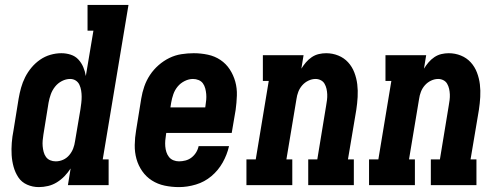

<svg xmlns="http://www.w3.org/2000/svg" viewBox="-20 -755 2040 783"><path d="M138 8Q113 8 90.5 -2Q68 -12 55 -31.5Q42 -51 35.5 -74.5Q29 -98 27.5 -122.5Q26 -147 28 -172.5Q30 -198 35 -223L56 -353Q60 -376 66 -397.5Q72 -419 82.5 -440Q93 -461 108.5 -479.5Q124 -498 143.5 -511.5Q163 -525 185.5 -531.5Q208 -538 230 -538Q250 -538 268.5 -532Q287 -526 299.5 -512.5Q312 -499 319.5 -481.5Q327 -464 330 -445L361 -630H337V-735H504L399 -105H423V0H257L268 -68Q257 -51 243 -36.5Q229 -22 212 -11.5Q195 -1 176 3.5Q157 8 138 8ZM207 -97Q223 -97 237.5 -103.5Q252 -110 262.5 -122.5Q273 -135 278.5 -149.5Q284 -164 286 -179L308 -309Q310 -322 311.5 -335Q313 -348 313 -360.5Q313 -373 311 -385.5Q309 -398 304 -409Q299 -420 289 -426.5Q279 -433 266 -433Q249 -433 232.5 -424.5Q216 -416 204.5 -401.5Q193 -387 187 -370Q181 -353 178 -336L157 -206Q155 -194 154 -182Q153 -170 154 -158.5Q155 -147 158 -135.5Q161 -124 167.5 -115Q174 -106 184.5 -101.5Q195 -97 207 -97Z M710 8Q680 8 651.5 2Q623 -4 599.5 -19Q576 -34 560 -57Q544 -80 536.5 -107Q529 -134 529.5 -164Q530 -194 535 -223L556 -353Q560 -378 568.5 -402.5Q577 -427 591.5 -449Q606 -471 626.5 -489Q647 -507 670.5 -518.5Q694 -530 719.5 -534Q745 -538 770 -538Q799 -538 827.5 -532Q856 -526 879 -510.5Q902 -495 917 -472Q932 -449 939.5 -422Q947 -395 946 -365.5Q945 -336 941 -307L925 -213H658L657 -206Q655 -194 654 -182Q653 -170 654 -158Q655 -146 658.5 -135Q662 -124 669 -115Q676 -106 687 -101.5Q698 -97 710 -97Q723 -97 736.5 -100.5Q750 -104 761 -112.5Q772 -121 779.5 -133Q787 -145 790 -159H914Q906 -124 888 -92Q870 -60 842 -36.5Q814 -13 779 -2.5Q744 8 710 8ZM675 -317H817L818 -324Q820 -336 821 -348Q822 -360 821 -371.5Q820 -383 817 -394.5Q814 -406 807.5 -415Q801 -424 790 -428.5Q779 -433 767 -433Q750 -433 733 -424.5Q716 -416 704.5 -402Q693 -388 687 -371Q681 -354 678 -336Z M985 0V-105H1023L1076 -425H1052V-530H1218L1209 -475Q1217 -488 1227.5 -500.5Q1238 -513 1251.5 -522Q1265 -531 1280 -534.5Q1295 -538 1310 -538Q1336 -538 1359.5 -528.5Q1383 -519 1399.5 -501Q1416 -483 1425 -459.5Q1434 -436 1437 -411Q1440 -386 1438.5 -359.5Q1437 -333 1433 -307L1399 -105H1423V0H1237V-105H1274L1310 -324Q1310 -324 1310 -324Q1310 -324 1310 -324Q1312 -335 1313.5 -347Q1315 -359 1314.5 -370.5Q1314 -382 1311.5 -393Q1309 -404 1303.5 -413.5Q1298 -423 1288 -428Q1278 -433 1267 -433Q1252 -433 1237.5 -426Q1223 -419 1212.5 -407Q1202 -395 1196.5 -380.5Q1191 -366 1189 -351L1148 -105H1172V0Z M1485 0V-105H1523L1576 -425H1552V-530H1718L1709 -475Q1717 -488 1727.5 -500.5Q1738 -513 1751.5 -522Q1765 -531 1780 -534.5Q1795 -538 1810 -538Q1836 -538 1859.5 -528.5Q1883 -519 1899.5 -501Q1916 -483 1925 -459.5Q1934 -436 1937 -411Q1940 -386 1938.5 -359.5Q1937 -333 1933 -307L1899 -105H1923V0H1737V-105H1774L1810 -324Q1810 -324 1810 -324Q1810 -324 1810 -324Q1812 -335 1813.5 -347Q1815 -359 1814.5 -370.5Q1814 -382 1811.5 -393Q1809 -404 1803.5 -413.5Q1798 -423 1788 -428Q1778 -433 1767 -433Q1752 -433 1737.5 -426Q1723 -419 1712.5 -407Q1702 -395 1696.5 -380.5Q1691 -366 1689 -351L1648 -105H1672V0Z"/></svg>

Font: Iosevka Slab Extrabold Oblique
Style: Regular
Weight: 800
Italic angle: -9°
Monospace: yes
Designer: Belleve Invis
Foundry: Belleve Invis
Version: Version 11.1.1; ttfautohint (v1.8.3)